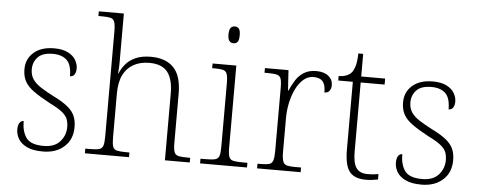

<svg xmlns="http://www.w3.org/2000/svg" viewBox="-51 -887 2541 1023"><g transform="rotate(5 1220.0 -375.0)"><path d="M207 10Q152 10 120 -6Q88 -22 74.5 -46Q61 -70 61 -95Q61 -112 65 -122.5Q69 -133 76 -138Q83 -143 91 -143Q91 -87 115 -53.5Q139 -20 208 -20Q266 -20 295.5 -53Q325 -86 325 -131Q325 -156 317.5 -174.5Q310 -193 288 -210.5Q266 -228 223 -249Q167 -279 133.5 -303Q100 -327 85.5 -354Q71 -381 71 -418Q71 -474 111 -508.5Q151 -543 220 -543Q265 -543 293.5 -528.5Q322 -514 335 -491.5Q348 -469 348 -447Q348 -426 340 -414Q332 -402 316 -402Q316 -464 289.5 -488.5Q263 -513 215 -513Q160 -513 135 -486.5Q110 -460 110 -421Q110 -391 124.5 -369Q139 -347 167.5 -328.5Q196 -310 237 -289Q288 -264 315.5 -241Q343 -218 353.5 -192.5Q364 -167 364 -134Q364 -68 320.5 -29Q277 10 207 10Z M431 0V-25H453Q487 -25 503.5 -29Q520 -33 525.5 -48.5Q531 -64 531 -98V-659Q531 -695 525.5 -711Q520 -727 504.5 -731Q489 -735 461 -735H439V-760H573V-494Q573 -484 572.5 -473Q572 -462 571 -453Q570 -444 570 -439H572Q583 -466 602.5 -489.5Q622 -513 655 -528Q688 -543 737 -543Q816 -543 858.5 -499.5Q901 -456 901 -359V-98Q901 -64 906.5 -48.5Q912 -33 928.5 -29Q945 -25 978 -25H992V0H859V-357Q859 -434 829 -472Q799 -510 731 -510Q683 -510 647 -490Q611 -470 592 -431Q573 -392 573 -331V-97Q573 -63 578.5 -48Q584 -33 601 -29Q618 -25 651 -25H667V0Z M1047 0V-25H1074Q1108 -25 1124.5 -29Q1141 -33 1146.5 -48Q1152 -63 1152 -97V-435Q1152 -471 1146.5 -487Q1141 -503 1125.5 -507Q1110 -511 1082 -511H1067V-536H1194V-98Q1194 -64 1199.5 -48.5Q1205 -33 1222 -29Q1239 -25 1272 -25H1298V0ZM1168 -653Q1155 -653 1146.5 -662.5Q1138 -672 1138 -698Q1138 -724 1146.5 -733.5Q1155 -743 1168 -743Q1182 -743 1190 -733.5Q1198 -724 1198 -698Q1198 -672 1190 -662.5Q1182 -653 1168 -653Z M1352 0V-25H1370Q1398 -25 1413.5 -29Q1429 -33 1434.5 -49.5Q1440 -66 1440 -101V-439Q1440 -473 1434.5 -488Q1429 -503 1412.5 -507Q1396 -511 1362 -511H1347V-536H1473L1480 -427H1482Q1495 -456 1511.5 -483Q1528 -510 1555 -527Q1582 -544 1621 -544Q1663 -544 1686.5 -525Q1710 -506 1710 -475Q1710 -459 1701.5 -446.5Q1693 -434 1674 -434Q1674 -463 1667 -479.5Q1660 -496 1645.5 -503.5Q1631 -511 1609 -511Q1580 -511 1556.5 -491Q1533 -471 1516.5 -438Q1500 -405 1491 -364Q1482 -323 1482 -280V-100Q1482 -65 1488 -49Q1494 -33 1509 -29Q1524 -25 1552 -25H1585V0Z M1935 10Q1873 10 1846.5 -24Q1820 -58 1820 -142V-504H1742V-528Q1763 -528 1780 -534Q1797 -540 1808 -551Q1819 -562 1827 -586.5Q1835 -611 1836 -657H1862V-536H1990V-504H1862V-134Q1862 -73 1880.5 -47Q1899 -21 1940 -21Q1957 -21 1970 -22Q1983 -23 1999 -26V3Q1983 6 1967 8Q1951 10 1935 10Z M2232 10Q2177 10 2145 -6Q2113 -22 2099.5 -46Q2086 -70 2086 -95Q2086 -112 2090 -122.5Q2094 -133 2101 -138Q2108 -143 2116 -143Q2116 -87 2140 -53.5Q2164 -20 2233 -20Q2291 -20 2320.5 -53Q2350 -86 2350 -131Q2350 -156 2342.5 -174.5Q2335 -193 2313 -210.5Q2291 -228 2248 -249Q2192 -279 2158.5 -303Q2125 -327 2110.5 -354Q2096 -381 2096 -418Q2096 -474 2136 -508.5Q2176 -543 2245 -543Q2290 -543 2318.5 -528.5Q2347 -514 2360 -491.5Q2373 -469 2373 -447Q2373 -426 2365 -414Q2357 -402 2341 -402Q2341 -464 2314.5 -488.5Q2288 -513 2240 -513Q2185 -513 2160 -486.5Q2135 -460 2135 -421Q2135 -391 2149.5 -369Q2164 -347 2192.5 -328.5Q2221 -310 2262 -289Q2313 -264 2340.5 -241Q2368 -218 2378.5 -192.5Q2389 -167 2389 -134Q2389 -68 2345.5 -29Q2302 10 2232 10Z"/></g></svg>

Font: Noto Serif Bengali ExtraLight
Style: Regular
Weight: 250
Version: Version 2.003